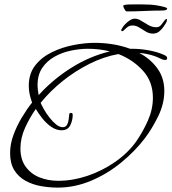

<svg xmlns="http://www.w3.org/2000/svg" viewBox="-20 -801 781 874"><path d="M243 53Q204 53 165.5 46Q127 39 95.5 21.5Q64 4 45 -26.5Q26 -57 26 -104Q26 -145 41 -186Q56 -227 79 -265.5Q102 -304 126 -334Q119 -353 115 -372Q111 -391 111 -410Q111 -466 140.5 -503.5Q170 -541 216.5 -563.5Q263 -586 315 -596Q367 -606 411 -606Q452 -606 493 -599.5Q534 -593 572 -579H582Q617 -579 656.5 -572Q696 -565 727 -551Q732 -549 736.5 -545.5Q741 -542 741 -536Q741 -528 731 -528Q728 -528 725.5 -528.5Q723 -529 720 -530Q669 -556 614 -560Q665 -533 696.5 -489.5Q728 -446 728 -387Q728 -329 700.5 -272.5Q673 -216 639 -171Q594 -112 531 -60.5Q468 -9 394 22Q320 53 243 53ZM156 -368Q220 -439 304 -492Q388 -545 480 -567Q432 -579 381 -579Q343 -579 302.5 -570.5Q262 -562 227.5 -542.5Q193 -523 172 -491.5Q151 -460 151 -414Q151 -403 152.5 -391Q154 -379 156 -368ZM245 22Q311 22 378 -0.5Q445 -23 503.5 -63.5Q562 -104 600 -157Q630 -200 653 -251.5Q676 -303 676 -356Q676 -430 630 -480Q584 -530 519 -555Q452 -543 386.5 -510Q321 -477 264.5 -431.5Q208 -386 165 -333Q170 -321 180.5 -302.5Q191 -284 205.5 -265.5Q220 -247 235.5 -234.5Q251 -222 266 -222Q279 -222 285 -232.5Q291 -243 292.5 -256.5Q294 -270 295 -279Q295 -287 303 -287Q311 -287 311 -278Q311 -254 300 -231Q289 -208 260 -208Q236 -208 213 -224Q190 -240 172 -263Q154 -286 143 -305Q116 -267 94.5 -220Q73 -173 73 -125Q73 -75 97 -42Q121 -9 160 6.5Q199 22 245 22ZM676 -648Q659 -648 643.5 -657.5Q628 -667 613.5 -676Q599 -685 583 -685Q568 -685 558 -676Q548 -667 540 -660Q538 -659 536 -659Q532 -659 532 -664Q532 -668 536 -672Q538 -678 547.5 -688.5Q557 -699 569.5 -707.5Q582 -716 594 -716Q608 -716 623.5 -706Q639 -696 656 -686.5Q673 -677 692 -677Q706 -677 715 -689.5Q724 -702 730 -709Q735 -715 738 -715Q740 -715 740 -710Q740 -708 739 -704Q738 -700 736 -697Q732 -691 724.5 -679.5Q717 -668 705 -658Q693 -648 676 -648ZM556 -749Q552 -749 546.5 -759.5Q541 -770 541 -774L542 -777Q550 -780 563.5 -780.5Q577 -781 591 -781H623Q669 -781 694 -776.5Q719 -772 725 -770Q741 -766 741 -761Q741 -757 734 -755Q727 -753 716 -753Q679 -753 636.5 -751Q594 -749 556 -749Z"/></svg>

Font: Bonheur Royale
Style: Regular
Weight: 400
Designer: Robert E. Leuschke
Foundry: Robert E. Leuschke
Version: Version 1.010; ttfautohint (v1.8.3)